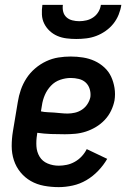

<svg xmlns="http://www.w3.org/2000/svg" viewBox="-20 -760 540 788"><path d="M221 8Q190 8 160.5 2.5Q131 -3 106.5 -17Q82 -31 64 -53Q46 -75 37 -102.5Q28 -130 28 -160.5Q28 -191 33 -221L53 -341Q57 -367 65.5 -391.5Q74 -416 88.5 -438.5Q103 -461 124 -479Q145 -497 169.5 -508.5Q194 -520 219.5 -524Q245 -528 270 -528Q296 -528 321 -524Q346 -520 368 -510Q390 -500 408 -483.5Q426 -467 436 -445.5Q446 -424 450 -399Q454 -374 450 -348Q446 -327 436 -306Q426 -285 410 -268Q394 -251 374 -239Q354 -227 332.5 -220Q311 -213 289 -211Q267 -209 246 -209Q217 -209 189 -210Q161 -211 133 -215L132 -207Q128 -183 129.5 -159.5Q131 -136 142.5 -117Q154 -98 175.5 -89Q197 -80 221 -80Q237 -80 254 -83.5Q271 -87 287 -96Q303 -105 315.5 -118.5Q328 -132 336 -148L420 -108Q405 -82 383 -59Q361 -36 334.5 -20.5Q308 -5 278.5 1.5Q249 8 221 8ZM258 -294Q272 -294 287.5 -297.5Q303 -301 316.5 -310Q330 -319 339 -333Q348 -347 351 -362Q353 -379 348 -395Q343 -411 331.5 -421.5Q320 -432 303.5 -436Q287 -440 270 -440Q249 -440 227 -432.5Q205 -425 189 -408Q173 -391 164 -370Q155 -349 152 -327L148 -303Q161 -300 175 -299.5Q189 -299 202.5 -298Q216 -297 230 -295.5Q244 -294 258 -294ZM293 -600Q273 -600 253 -602.5Q233 -605 215.5 -612.5Q198 -620 184 -633Q170 -646 161.5 -663Q153 -680 152 -700Q151 -720 154 -740H238Q236 -725 239.5 -711.5Q243 -698 253 -689Q263 -680 277 -676.5Q291 -673 305 -673Q320 -673 335 -676.5Q350 -680 363 -689Q376 -698 384 -711.5Q392 -725 394 -740H478Q475 -720 467 -700Q459 -680 445.5 -663Q432 -646 413.5 -633Q395 -620 375 -612.5Q355 -605 334 -602.5Q313 -600 293 -600Z"/></svg>

Font: Iosevka SS04 Semibold
Style: Italic
Weight: 600
Italic angle: -9°
Monospace: yes
Designer: Belleve Invis
Foundry: Belleve Invis
Version: Version 19.0.0; ttfautohint (v1.8.4)